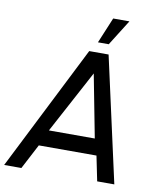

<svg xmlns="http://www.w3.org/2000/svg" viewBox="-126 -980 920 1059"><g transform="rotate(10 334.0 -450.0)"><path d="M322.5 -700H431L586.5 0H490.5L462 -139.5H139L66 0H-30.5ZM179.5 -230.5H436.5L368.5 -583ZM361.5 -756 421.5 -900H512.5L422 -756Z"/></g></svg>

Font: Urbanist Medium
Style: Italic
Weight: 500
Italic angle: -8°
Designer: Corey Hu
Foundry: Corey Hu
Version: Version 1.330; ttfautohint (v1.8.4.7-5d5b)